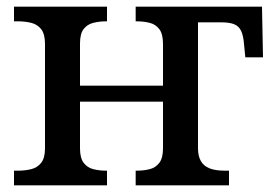

<svg xmlns="http://www.w3.org/2000/svg" viewBox="-20 -556 828 576"><path d="M22 0V-44H35Q55 -44 73.5 -48.5Q92 -53 103.5 -67.5Q115 -82 115 -111V-424Q115 -454 103.5 -468.5Q92 -483 73.5 -487.5Q55 -492 35 -492H22V-536H301V-492H298Q278 -492 260 -487.5Q242 -483 231 -469Q220 -455 220 -425V-299H469V-424Q469 -454 458 -468.5Q447 -483 429 -487.5Q411 -492 391 -492H387V-536H766L769 -384H716L712 -424Q710 -450 703 -464Q696 -478 682 -483.5Q668 -489 644 -489H574V-111Q574 -88 582.5 -73Q591 -58 608.5 -51Q626 -44 654 -44H667V0H387V-44H391Q411 -44 429 -48.5Q447 -53 458 -67.5Q469 -82 469 -111V-251H220V-111Q220 -82 231 -67.5Q242 -53 260 -48.5Q278 -44 298 -44H301V0Z"/></svg>

Font: ET Text
Style: Regular
Weight: 470
Designer: Monotype Design Team
Foundry: Monotype Imaging Inc.
Version: Version 2.009